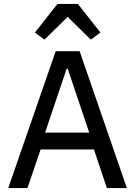

<svg xmlns="http://www.w3.org/2000/svg" viewBox="-20 -959 689 979"><path d="M273 -939 158 -793 207 -757 325 -873 443 -757 492 -793 377 -939ZM627 0 386 -698H264L22 0H120L187 -197H459L525 0ZM435 -283H210L320 -609H325Z"/></svg>

Font: IBM Plex Thai Looped Text
Style: Regular
Weight: 450
Designer: Mike Abbink, Paul van der Laan, Pieter van Rosmalen, Ben Mitchell, Mark Frömberg
Foundry: Bold Monday
Version: Version 1.0